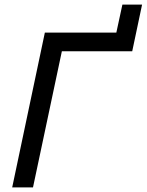

<svg xmlns="http://www.w3.org/2000/svg" viewBox="-20 -818 640 838"><path d="M514.2 -797.9H600.1L557.1 -594.2H250L124 0H33.2L175.8 -675.8H487.8Z"/></svg>

Font: Lorenzo Sans
Style: Italic
Weight: 400
Italic angle: -12°
Foundry: Intel Corporation
Version: Version 1.00; ttfautohint (v1.5)